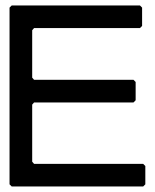

<svg xmlns="http://www.w3.org/2000/svg" viewBox="-20 -678 561 696"><path d="M22.5 -658.2H487.3L495.1 -650.4V-584L487.3 -576.2H103.5L96.7 -568.4V-396.5L103.5 -388.7H463.9L471.7 -380.9V-314.5L463.9 -306.6H103.5L96.7 -298.8V-91.8L103.5 -84H499L506.8 -76.2V-9.8L499 -2H22.5L14.6 -9.8V-650.4Z"/></svg>

Font: Dehalvi Khush Khat
Style: Regular
Weight: 400
Version: Version 002.500